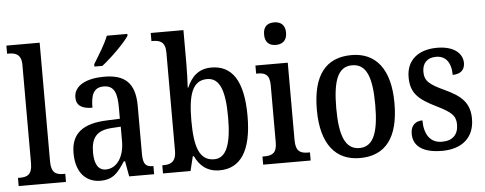

<svg xmlns="http://www.w3.org/2000/svg" viewBox="-51 -896 2612 1035"><g transform="rotate(-5 1255.5 -378.0)"><path d="M12 0H268V-44H258C219 -44 192 -55 192 -117V-760H12V-716H23C55 -716 89 -707 89 -650V-117C89 -55 62 -44 23 -44H12Z M475 -619V-606H518C570 -646 645 -721 667 -756V-766H556C539 -721 503 -665 475 -619ZM454 10C525 10 551 -27 588 -83H595L610 0H745V-44H742C703 -44 689 -60 689 -116V-374C689 -500 633 -547 522 -547C427 -547 358 -514 358 -449C358 -406 387 -386 445 -386C445 -451 458 -495 515 -495C575 -495 587 -447 587 -373V-314L516 -311C386 -306 322 -257 322 -151C322 -41 380 10 454 10ZM488 -48C446 -48 427 -85 427 -145C427 -223 455 -263 540 -268L588 -271V-191C588 -108 548 -48 488 -48Z M1099 10C1209 10 1274 -76 1274 -269C1274 -461 1213 -546 1102 -546C1033 -546 994 -507 969 -449H966C968 -478 970 -543 970 -578V-760H793V-716H799C837 -716 868 -707 868 -648V-116C868 -53 835 -44 799 -44H793V0H942L961 -78H967C991 -26 1032 10 1099 10ZM1075 -52C994 -52 970 -129 970 -270C970 -412 995 -486 1074 -486C1142 -486 1169 -416 1169 -271C1169 -129 1142 -52 1075 -52Z M1460 -637C1493 -637 1520 -654 1520 -698C1520 -743 1493 -759 1460 -759C1426 -759 1401 -743 1401 -698C1401 -654 1426 -637 1460 -637ZM1335 0H1592V-44H1581C1542 -44 1515 -55 1515 -117V-536H1340V-492H1349C1387 -492 1413 -481 1413 -423V-113C1413 -54 1385 -44 1346 -44H1335Z M1858 10C1996 10 2069 -81 2069 -269C2069 -456 1990 -547 1861 -547C1721 -547 1649 -456 1649 -269C1649 -81 1729 10 1858 10ZM1860 -44C1783 -44 1754 -121 1754 -269C1754 -417 1782 -492 1859 -492C1937 -492 1965 -417 1965 -269C1965 -121 1937 -44 1860 -44Z M2303 10C2413 10 2478 -49 2478 -148C2478 -235 2433 -275 2344 -316C2267 -352 2239 -372 2239 -423C2239 -468 2264 -498 2314 -498C2365 -498 2395 -461 2395 -393C2438 -393 2461 -415 2461 -452C2461 -502 2417 -546 2323 -546C2224 -546 2157 -495 2157 -401C2157 -314 2199 -278 2295 -231C2370 -194 2395 -173 2395 -125C2395 -72 2366 -39 2306 -39C2241 -39 2211 -90 2211 -163C2179 -163 2147 -146 2147 -96C2147 -27 2202 10 2303 10Z"/></g></svg>

Font: Noto Serif Hebrew Condensed Medium
Style: Regular
Weight: 500
Width: 3
Designer: Monotype Design Team
Foundry: Monotype Imaging Inc.
Version: Version 2.004